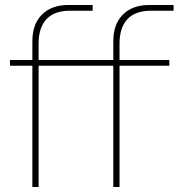

<svg xmlns="http://www.w3.org/2000/svg" viewBox="-20 -751 737 771"><path d="M110 0V-487H20V-510H110V-586Q110 -654 148.5 -692.5Q187 -731 255 -731H352V-708H262Q198 -708 166.5 -674Q135 -640 135 -576V-510H435V-586Q435 -654 473.5 -692.5Q512 -731 580 -731H677V-708H587Q523 -708 491.5 -674Q460 -640 460 -576V-510H660V-487H460V0H435V-487H135V0Z"/></svg>

Font: MuseoModerno Thin
Style: Regular
Weight: 100
Designer: Pablo Cosgaya, Héctor Gatti, Marcela Romero, and the Authors of The MuseoModerno Project.
Foundry: Omnibus-Type Team
Version: Version 1.003